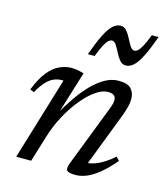

<svg xmlns="http://www.w3.org/2000/svg" viewBox="-104 -747 715 835"><g transform="rotate(15 254.0 -329.0)"><path d="M46 -291 28 -298.5Q48.5 -351.5 72.8 -381.2Q97 -411 124 -423.2Q151 -435.5 178 -435.5Q187.5 -435.5 196.8 -434.2Q206 -433 215.2 -431Q224.5 -429 233.5 -426L173.5 -231H170.5Q192.5 -270 217.8 -306.5Q243 -343 271 -371.8Q299 -400.5 329 -417.5Q359 -434.5 390 -434.5Q431.5 -434.5 447.2 -416.8Q463 -399 463 -370.5Q463 -354.5 458 -335Q453 -315.5 444.5 -293L345.5 -35.5L346.5 -54Q363 -54 383 -61Q403 -68 424.5 -81.5Q446 -95 466 -113.5L481 -98Q446 -57 416.2 -33.2Q386.5 -9.5 361.5 0.2Q336.5 10 314 10Q281.5 10 274.5 0.8Q267.5 -8.5 278.5 -36.5L384 -309Q388 -319.5 390.8 -329.5Q393.5 -339.5 393.5 -348Q393.5 -360.5 385.5 -368Q377.5 -375.5 356.5 -375.5Q332.5 -375.5 303 -355Q273.5 -334.5 243.8 -298.5Q214 -262.5 188.8 -215.8Q163.5 -169 147.5 -116.5L112 0H44.5L157.5 -373Q155.5 -373 153.8 -373Q152 -373 150 -373Q132 -373 115 -366Q98 -359 81 -341.2Q64 -323.5 46 -291ZM508 -663Q488 -607.5 471 -573Q454 -538.5 437.2 -522.5Q420.5 -506.5 401 -506.5Q385 -506.5 373.8 -520Q362.5 -533.5 353.8 -551.2Q345 -569 336.2 -582.5Q327.5 -596 316.5 -596Q309.5 -596 301.8 -589.5Q294 -583 284 -565Q274 -547 260.5 -511.5H230Q250.5 -567.5 267.2 -601.8Q284 -636 300.8 -652Q317.5 -668 337 -668Q353 -668 364.2 -654.5Q375.5 -641 384.2 -623.2Q393 -605.5 401.8 -592Q410.5 -578.5 421.5 -578.5Q428.5 -578.5 436.2 -585Q444 -591.5 454 -609.8Q464 -628 477.5 -663Z"/></g></svg>

Font: Newsreader Text
Style: Italic
Weight: 400
Italic angle: -17°
Designer: Hugues Gentile
Foundry: Production Type
Version: Version 1.001